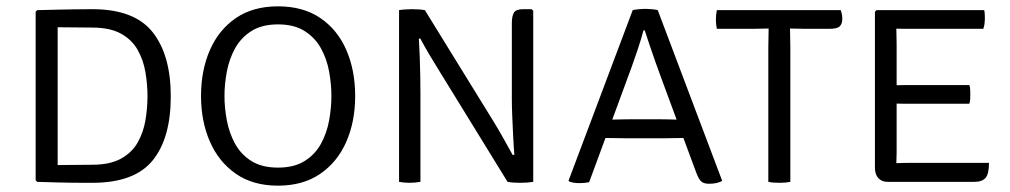

<svg xmlns="http://www.w3.org/2000/svg" viewBox="-20 -574 3188 606"><path d="M519 -270Q519 -137.5 461.5 -67.2Q404 3 271.5 3Q236 3 211 2.8Q186 2.5 160.5 1.8Q135 1 97.5 0L92.5 -5V-537L97.5 -542Q135.5 -543 161 -543.5Q186.5 -544 211.2 -544.5Q236 -545 271.5 -545Q404 -545 461.5 -472.8Q519 -400.5 519 -270ZM445.5 -270Q445.5 -308 439 -346.2Q432.5 -384.5 414.5 -416.5Q396.5 -448.5 361.8 -467.8Q327 -487 270.5 -487Q239.5 -487 214.2 -487.5Q189 -488 162 -488V-53Q189 -53 214.2 -53.5Q239.5 -54 270.5 -54Q327 -54 361.8 -73.2Q396.5 -92.5 414.5 -124.2Q432.5 -156 439 -194.2Q445.5 -232.5 445.5 -270Z M614.5 -271Q614.5 -352 642.5 -416Q670.5 -480 724.5 -517Q778.5 -554 857.5 -554Q937 -554 991.2 -517Q1045.5 -480 1073.2 -416Q1101 -352 1101 -271Q1101 -190 1072.8 -126Q1044.5 -62 990.2 -25Q936 12 857.5 12Q778.5 12 724.5 -25.5Q670.5 -63 642.5 -127Q614.5 -191 614.5 -271ZM688.5 -271Q688.5 -233.5 696 -193.8Q703.5 -154 722 -120.2Q740.5 -86.5 773.5 -65.8Q806.5 -45 857.5 -45Q908.5 -45 941.5 -65.8Q974.5 -86.5 993 -120.2Q1011.5 -154 1018.8 -193.8Q1026 -233.5 1026 -271Q1026 -308.5 1018.8 -348.2Q1011.5 -388 993 -421.5Q974.5 -455 941.5 -476Q908.5 -497 857.5 -497Q806.5 -497 773.5 -476Q740.5 -455 722 -421.5Q703.5 -388 696 -348.2Q688.5 -308.5 688.5 -271Z M1367.5 -348.5Q1350.5 -375.5 1335.5 -401Q1320.5 -426.5 1306.5 -452.5L1302 -452Q1303.5 -428 1304.8 -395.5Q1306 -363 1306.5 -332.2Q1307 -301.5 1307 -282V0Q1288 3 1272.5 3Q1257 3 1239.5 0V-542Q1248 -543.5 1259.5 -544.2Q1271 -545 1280.5 -545Q1304.5 -545 1321 -542L1537.5 -191Q1554 -164 1569 -137.2Q1584 -110.5 1598 -85L1603.5 -85.5Q1601.5 -108.5 1599.8 -141.5Q1598 -174.5 1596.8 -206.8Q1595.5 -239 1595.5 -259V-500.5Q1595.5 -523 1602 -534Q1608.5 -545 1631.5 -545H1658L1663 -540V0Q1645.5 3 1622 3Q1598 3 1582 0Z M1958.5 -137.5Q1955.5 -137.5 1942.2 -137.8Q1929 -138 1913.8 -138.2Q1898.5 -138.5 1891 -138.5L1839.5 1Q1826 4 1809 4Q1790 4 1776.5 -1L1774.5 -4L1977 -542Q1982 -543.5 1995.5 -544.8Q2009 -546 2018 -546Q2026 -546 2039 -544.8Q2052 -543.5 2056 -542L2259.5 -3Q2243 6 2218 6Q2201 6 2193 -1.5Q2185 -9 2177 -30.5L2137 -138.5Q2130.5 -138.5 2116.5 -138.2Q2102.5 -138 2090 -137.8Q2077.5 -137.5 2075 -137.5ZM1974.5 -365 1912.5 -196.5Q1923 -197 1943.5 -197.2Q1964 -197.5 1968 -197.5H2066.5Q2070 -197.5 2087.8 -197.2Q2105.5 -197 2115.5 -196.5L2065 -333.5Q2058 -352 2048.8 -378.2Q2039.5 -404.5 2030.5 -431Q2021.5 -457.5 2015 -478H2011Q2003 -448.5 1992 -415.5Q1981 -382.5 1974.5 -365Z M2405 -425Q2405 -440.5 2405.5 -454Q2406 -467.5 2406 -484Q2397 -484 2381 -483.5Q2365 -483 2356 -483H2242.5Q2239.5 -497.5 2239.5 -512.5Q2239.5 -527 2242.5 -542H2633.5Q2638.5 -528.5 2638.5 -514.5Q2638.5 -499 2630.5 -491Q2622.5 -483 2598 -483H2523.5Q2515 -483 2498.2 -483.5Q2481.5 -484 2473.5 -484Q2473.5 -467.5 2474 -454Q2474.5 -440.5 2474.5 -425V0Q2459.5 3 2440 3Q2419.5 3 2405 0Z M3101.5 -60Q3101.5 -25.5 3090.8 -12.8Q3080 0 3055 0H2781.5Q2763 0 2752.2 -11.8Q2741.5 -23.5 2741.5 -44.5V-537L2746.5 -542H3086.5Q3088 -534.5 3088.2 -527.5Q3088.5 -520.5 3088.5 -514.5Q3088.5 -508.5 3087.5 -499.8Q3086.5 -491 3083.5 -483H2863Q2852 -483 2837.8 -483Q2823.5 -483 2809 -483.5Q2809 -474 2809.5 -461Q2810 -448 2810 -433V-305Q2824.5 -305.5 2838.5 -305.5Q2852.5 -305.5 2863 -305.5H3039.5Q3042 -298 3042.2 -289.5Q3042.5 -281 3042.5 -276Q3042.5 -270 3042.2 -262Q3042 -254 3039.5 -246.5H2863Q2852.5 -246.5 2838.5 -246.5Q2824.5 -246.5 2810 -247V-92.5Q2810 -83.5 2809.5 -73Q2809 -62.5 2809 -59Q2830 -60 2863.5 -60Z"/></svg>

Font: Signika Negative SC Light
Style: Regular
Weight: 300
Designer: Anna Giedryś
Foundry: Anna Giedryś
Version: Version 2.000; ttfautohint (v1.8.3) -l 8 -r 50 -G 200 -x 9 -